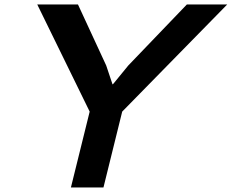

<svg xmlns="http://www.w3.org/2000/svg" viewBox="-20 -830 1026 850"><path d="M807.1 -810.1H985.8L521 -335.9L438 0H293.9L377 -335.9L145 -810.1H325.2L450.2 -540L478 -457H480L547.9 -540Z"/></svg>

Font: Sinkin Sans 600 SemiBold Italic
Style: Regular
Weight: 600
Italic angle: -112°
Designer: Keith Bates
Foundry: K-Type
Version: Sinkin Sans (version 1.0)  by Keith Bates   •   © 2014   www